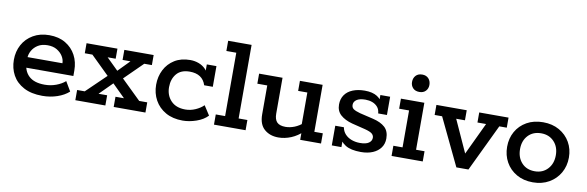

<svg xmlns="http://www.w3.org/2000/svg" viewBox="-45 -946 4024 1316"><g transform="rotate(10 1967.0 -288.0)"><path d="M270 10Q193 10 140.5 -18Q88 -46 62 -93.5Q36 -141 36 -200Q36 -258 61.5 -305Q87 -352 135 -380Q183 -408 247 -408Q313 -408 360 -380Q407 -352 432 -305Q457 -258 457 -199V-161H88V-234H368Q368 -259 353.5 -282.5Q339 -306 312.5 -322Q286 -338 247 -338Q208 -338 181 -321.5Q154 -305 139.5 -279Q125 -253 125 -225V-200Q125 -139 162 -103.5Q199 -68 273 -68Q315 -68 352.5 -82Q390 -96 415 -118L454 -52Q422 -23 373.5 -6.5Q325 10 270 10Z M766 0V-71H825L719 -176H753L648 -71H708V0H499V-71H552L698 -212L706 -185L560 -328H507V-398H722V-328H666L764 -232L728 -229L825 -328H770V-398H974V-328H921L784 -193L777 -221L931 -71H987V0Z M1247 10Q1178 10 1128.5 -18Q1079 -46 1052.5 -94Q1026 -142 1026 -201Q1026 -258 1050 -305Q1074 -352 1119 -380Q1164 -408 1228 -408Q1259 -408 1287 -397.5Q1315 -387 1334 -367.5Q1353 -348 1355 -322L1344 -320V-398H1411V-254H1351Q1327 -329 1238 -329Q1177 -329 1146.5 -292.5Q1116 -256 1116 -200Q1116 -143 1151.5 -105.5Q1187 -68 1252 -68Q1288 -68 1322 -83Q1356 -98 1378 -120L1420 -55Q1391 -24 1342 -7Q1293 10 1247 10Z M1464 0V-71H1529V-512H1460V-583H1623V-71H1684V0Z M1913 10Q1854 10 1815.5 -23.5Q1777 -57 1777 -127V-328H1708V-398H1871V-149Q1871 -108 1889.5 -89Q1908 -70 1949 -70Q1979 -70 2011 -82.5Q2043 -95 2076 -124L2056 -93V-328H1992V-398H2150V-71H2209V0H2064V-60L2083 -63Q2045 -26 2001 -8Q1957 10 1913 10Z M2487 10Q2417 10 2379.5 -13.5Q2342 -37 2328 -79L2351 -86V0H2284V-137H2344Q2349 -109 2367 -89.5Q2385 -70 2412 -60Q2439 -50 2470 -50Q2512 -50 2532 -64Q2552 -78 2552 -100Q2552 -116 2539.5 -127.5Q2527 -139 2489 -149L2396 -172Q2344 -186 2314 -213Q2284 -240 2284 -285Q2284 -324 2303.5 -352Q2323 -380 2359 -394.5Q2395 -409 2442 -409Q2497 -409 2529.5 -388Q2562 -367 2574 -329L2552 -328V-398H2620V-271H2559Q2557 -299 2542 -316Q2527 -333 2505 -341Q2483 -349 2458 -349Q2417 -349 2396.5 -335Q2376 -321 2376 -299Q2376 -280 2390 -270Q2404 -260 2437 -251L2530 -229Q2585 -216 2614.5 -189Q2644 -162 2644 -111Q2644 -74 2624.5 -47Q2605 -20 2570 -5Q2535 10 2487 10Z M2700 0V-71H2764V-328H2695V-398H2858V-71H2917V0ZM2811 -465Q2782 -465 2766 -482Q2750 -499 2750 -524Q2750 -551 2766 -568.5Q2782 -586 2811 -586Q2839 -586 2855 -568.5Q2871 -551 2871 -524Q2871 -499 2855 -482Q2839 -465 2811 -465Z M3151 0 2994 -328H2942V-398H3153V-328H3092L3212 -64H3175L3300 -328H3240V-398H3444V-328H3392L3235 0Z M3684 10Q3619 10 3570.5 -18Q3522 -46 3495.5 -93.5Q3469 -141 3469 -200Q3469 -259 3495.5 -306Q3522 -353 3570.5 -380.5Q3619 -408 3684 -408Q3748 -408 3796.5 -380.5Q3845 -353 3872 -306Q3899 -259 3899 -200Q3899 -141 3872 -93.5Q3845 -46 3796.5 -18Q3748 10 3684 10ZM3684 -67Q3739 -67 3773.5 -104Q3808 -141 3808 -200Q3808 -258 3773.5 -294.5Q3739 -331 3684 -331Q3627 -331 3593 -294.5Q3559 -258 3559 -200Q3559 -141 3593 -104Q3627 -67 3684 -67Z"/></g></svg>

Font: Rokkitt SemiBold Medium
Style: Regular
Weight: 500
Version: Version 3.103